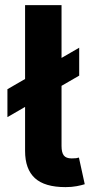

<svg xmlns="http://www.w3.org/2000/svg" viewBox="-20 -748 378 771"><path d="M243.1 3.4Q159.4 3.4 120.1 -32.7Q80.7 -68.9 80.7 -141.7V-727.5H227.1V-161.8Q227.1 -135.5 236.3 -123.7Q245.5 -111.9 267.5 -111.9Q279.3 -111.9 285.7 -112.7Q292.1 -113.6 296.9 -115.3L320.3 -8.3Q308.6 -4.4 288.4 -0.5Q268.3 3.4 243.1 3.4ZM9.8 -277.7V-389.8L298 -556.4V-444.3Z"/></svg>

Font: Atlassian Sans
Style: Regular
Weight: 400
Designer: Rasmus Andersson
Foundry: Modifications by Atlassian Pty Ltd, manufactured by rsms
Version: Version 4.001;git-9221beed3